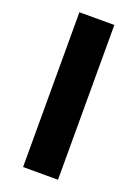

<svg xmlns="http://www.w3.org/2000/svg" viewBox="-136 -758 584 816"><g transform="rotate(20 156.0 -350.0)"><path d="M77 -700H235V0H77Z"/></g></svg>

Font: Argentum Sans SemiBold
Style: Regular
Weight: 600
Designer: Julieta Ulanovsky (Modified by Cristiano Sobral)
Foundry: Julieta Ulanovsky
Version: Version 5.001;November 22, 2018;FontCreator 11.5.0.2425 64-b